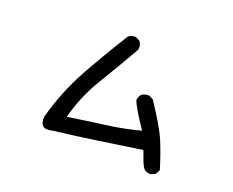

<svg xmlns="http://www.w3.org/2000/svg" viewBox="-106 -837 1212 999"><g transform="rotate(20 500.0 -337.5)"><path d="M798.3 -15.6Q780.8 -18.1 767.6 -28.8L767.1 -29.3L766.6 -30.3Q752.4 -52.2 744.1 -77.1Q742.7 -81.1 741.5 -84.7Q740.2 -88.4 738.8 -92Q737.3 -95.7 736.1 -99.4Q734.9 -103 733.4 -106.7Q731.9 -110.4 730.5 -114Q729 -117.7 727.5 -121.6Q668 -112.8 609.1 -104Q550.3 -95.2 491.2 -86.4Q431.2 -77.6 371.1 -69.6Q311 -61.5 252 -54.7Q210 -44.4 195.8 -59.1Q181.6 -72.8 183.6 -106V-106.4V-106.9Q223.1 -255.4 295.9 -387.7Q369.1 -519.5 449.2 -647.5L449.7 -648.4L450.2 -648.9Q465.8 -662.1 489.7 -660.2H490.7L491.7 -659.7L511.2 -649.9L512.2 -649.4L513.2 -648.4Q528.8 -630.9 524.4 -603.5V-602.5L523.4 -601.6Q459 -488.3 390.6 -376Q325.2 -268.1 293.9 -147Q398.9 -163.6 494.1 -175.8Q542 -181.6 590.3 -191.2Q638.7 -200.7 687 -213.4Q618.2 -314 605 -352.5L604.5 -354V-355Q606.9 -372.6 617.7 -385.7L618.2 -386.2L618.7 -386.7Q635.7 -399.4 659.7 -397.5H660.6L661.6 -397L681.2 -387.2L682.6 -386.2L683.6 -385.3Q724.1 -325.2 751.7 -277.8Q779.3 -230.5 793.5 -195.8Q821.8 -126 843.3 -54.2L844.2 -52.2L843.3 -50.3L833.5 -30.8L832.5 -29.3L831.5 -28.3Q824.2 -22.9 816.2 -19.8Q808.1 -16.6 799.3 -15.6H798.8Z"/></g></svg>

Font: NaikaiFont
Style: SemiBold
Weight: 600
Version: Version 1.89